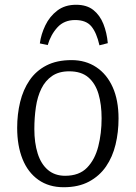

<svg xmlns="http://www.w3.org/2000/svg" viewBox="-20 -771 569 805"><path d="M247 14Q185 14 141 -17Q97 -48 74.5 -104Q52 -160 52 -235Q52 -292 64.5 -343.5Q77 -395 104 -434.5Q131 -474 174.5 -496.5Q218 -519 280 -519Q339 -519 383.5 -489.5Q428 -460 452.5 -405.5Q477 -351 477 -274Q477 -217 464.5 -165Q452 -113 424.5 -73Q397 -33 353 -9.5Q309 14 247 14ZM253 -34Q312 -34 345 -68Q378 -102 392 -157Q406 -212 406 -275Q406 -333 393 -377Q380 -421 350.5 -446.5Q321 -472 270 -472Q227 -472 198.5 -452.5Q170 -433 153.5 -399.5Q137 -366 130.5 -322Q124 -278 124 -230Q124 -172 138 -127.5Q152 -83 181 -58.5Q210 -34 253 -34ZM299 -751Q344 -751 371.5 -729Q399 -707 413.5 -670.5Q428 -634 432 -590L397 -581Q385 -634 363 -660.5Q341 -687 295 -687Q249 -687 221 -656.5Q193 -626 180 -582L147 -589Q152 -627 170 -664.5Q188 -702 220 -726.5Q252 -751 299 -751Z"/></svg>

Font: Literata Light
Style: Italic
Weight: 300
Italic angle: -2°
Designer: Latin by Veronika Burian and Jose Scaglione. Greek by Irene Vlachou. Cyrillic by Vera Evstafieva
Foundry: TypeTogether
Version: Version 3.103;gftools[0.9.29]